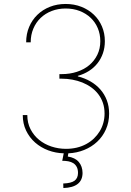

<svg xmlns="http://www.w3.org/2000/svg" viewBox="-20 -757 654 960"><path d="M93.8 -181.8H116.5Q116.5 -142.4 132.6 -111Q148.8 -79.5 175.6 -57.7Q202.4 -35.9 237.4 -24.3Q272.4 -12.8 309.7 -12.8Q366.8 -12.8 410.9 -36.6Q432.5 -48.3 449.6 -64.6Q466.6 -81 478.5 -100.5Q490.4 -120 496.6 -142.6Q502.8 -165.1 502.8 -188.9Q502.8 -218.4 494.5 -242.7Q486.2 -267 471.2 -286.4Q456.3 -305.8 435.9 -320.3Q415.5 -334.9 391.7 -344.5Q367.9 -354 341.6 -358.8Q315.3 -363.6 288.4 -363.6H277V-386.4H288.4Q329.2 -386.4 364.5 -397.9Q399.9 -409.4 425.8 -430.9Q451.7 -452.4 466.6 -483Q481.5 -513.5 481.5 -551.1Q481.5 -586.3 468.9 -616.1Q456.3 -646 433.4 -667.8Q410.5 -689.6 378.6 -702.1Q346.6 -714.5 308.2 -714.5Q270.6 -714.5 238.5 -702.1Q206.3 -689.6 183.1 -667.3Q159.8 -644.9 146.7 -613.8Q133.5 -582.7 133.5 -545.5H110.8Q110.8 -587.4 125.7 -622.5Q140.6 -657.7 167.1 -683.2Q193.5 -708.8 229.6 -723Q265.6 -737.2 308.2 -737.2Q350.9 -737.2 386.9 -723Q422.9 -708.8 449 -683.9Q475.1 -659.1 489.7 -625Q504.3 -590.9 504.3 -551.1Q504.3 -518.8 494.7 -490.9Q485.1 -463.1 467.5 -440.7Q449.9 -418.3 424.9 -402.3Q399.9 -386.4 369.3 -377.8V-375Q403.4 -366.5 432.2 -350Q460.9 -333.5 481.7 -309.8Q502.5 -286.2 514 -255.9Q525.6 -225.5 525.6 -188.9Q525.6 -146 509.6 -110.1Q493.6 -74.2 465.9 -48.3Q438.2 -22.4 401.1 -7.3Q364 7.8 321.7 9.6L318.9 25.6Q355.5 31.2 373.9 52.9Q392.4 74.6 392.8 108Q392 180 296.9 183.2L296.2 160.5Q335.9 159.1 352.8 146.5Q369.7 133.9 370 108Q370 89.5 363.6 77.6Q357.2 65.7 346.6 58.9Q335.9 52.2 321.6 49.5Q307.2 46.9 291.2 46.9L298.7 9.6Q258.2 8.5 221.2 -5.3Q184.3 -19.2 155.9 -44Q127.5 -68.9 110.6 -103.9Q93.8 -138.8 93.8 -181.8Z"/></svg>

Font: Inter P Thin
Style: Regular
Weight: 100
Designer: Rasmus Andersson
Foundry: rsms
Version: Version 3.018;git-588b23468